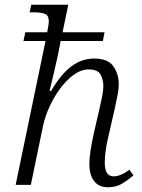

<svg xmlns="http://www.w3.org/2000/svg" viewBox="-20 -780 597 810"><path d="M435 10Q397 10 377 -16Q357 -42 357 -87Q357 -110 361.5 -141.5Q366 -173 375 -214L396 -305Q398 -316 403 -336.5Q408 -357 412 -379.5Q416 -402 416 -418Q416 -443 404.5 -465Q393 -487 354 -487Q322 -487 291 -464.5Q260 -442 233.5 -406Q207 -370 188.5 -329Q170 -288 162 -251L110 0H46L172 -607H79L87 -644H179Q182 -658 184 -671Q186 -684 186 -689Q186 -714 171 -721Q156 -728 119 -728H105L112 -760H268L244 -644H421L414 -607H236L224 -546Q215 -506 205 -462.5Q195 -419 189 -397H196Q237 -467 281 -500Q325 -533 378 -533Q435 -533 458 -500.5Q481 -468 481 -425Q481 -401 474.5 -371.5Q468 -342 463 -317L437 -203Q430 -175 426 -145.5Q422 -116 422 -93Q422 -36 459 -36Q489 -36 526 -64L543 -40Q521 -21 495.5 -5.5Q470 10 435 10Z"/></svg>

Font: Noto Serif Light
Style: Italic
Weight: 300
Italic angle: -12°
Designer: Monotype Design Team
Foundry: Monotype Imaging Inc.
Version: Version 2.013